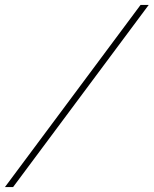

<svg xmlns="http://www.w3.org/2000/svg" viewBox="-64 -742 621 776"><path d="M-44 14 504 -722H537L-11 14Z"/></svg>

Font: Playfair Display
Style: Bold Italic
Weight: 700
Italic angle: -14°
Designer: Claus Eggers Sørensen
Foundry: Claus Eggers Sørensen
Version: Version 1.203